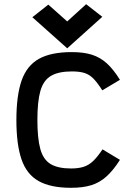

<svg xmlns="http://www.w3.org/2000/svg" viewBox="-20 -880 640 914"><path d="M318 14Q221 14 164 -18Q107 -50 82.5 -121Q58 -192 58 -309Q58 -426 83 -497Q108 -568 165.5 -600Q223 -632 322 -632Q378 -632 417.5 -619.5Q457 -607 488.5 -578.5Q520 -550 551 -500L467 -450Q444 -486 425 -505.5Q406 -525 382.5 -532.5Q359 -540 322 -540Q259 -540 223 -519Q187 -498 172.5 -448Q158 -398 158 -309Q158 -221 172 -170.5Q186 -120 221 -99Q256 -78 318 -78Q354 -78 378.5 -86Q403 -94 423.5 -113.5Q444 -133 468 -169L551 -119Q520 -70 487.5 -40.5Q455 -11 415 1.5Q375 14 318 14ZM300 -650 134 -798 210 -858 300 -778 390 -860 467 -800Z"/></svg>

Font: Victor Mono
Style: Bold
Weight: 700
Monospace: yes
Designer: Rune Bjørnerås
Version: Version 1.561;gftools[0.9.30]